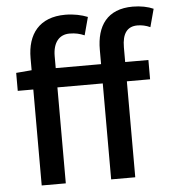

<svg xmlns="http://www.w3.org/2000/svg" viewBox="-54 -824 786 873"><g transform="rotate(-5 339.0 -387.0)"><path d="M30 -520V-438H101V0H211V-438H418V0H528V-438H634V-526H528V-593C528 -657 552 -687 598 -687C616 -687 637 -683 656 -674L678 -756C654 -767 620 -774 584 -774C467 -774 418 -700 418 -592V-526H211V-580C211 -643 240 -677 287 -677C314 -677 334 -672 355 -663L377 -745C350 -756 314 -764 275 -764C156 -764 101 -690 101 -581V-526Z"/></g></svg>

Font: Kinto Sans Med
Style: Regular
Weight: 500
Designer: Authors: Ryoko NISHIZUKA  (kana & ideographs); Paul D. Hunt (Latin, Greek & Cyrillic); Wenlong ZHANG  (bopomofo); Sandol
Foundry: Adobe Systems Incorporated, ookami Inc.
Version: Version 0.001